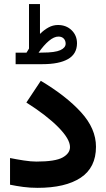

<svg xmlns="http://www.w3.org/2000/svg" viewBox="-20 -905 510 924"><path d="M107.4 -651.4Q110.8 -656.7 114 -661.9Q117.2 -667 119.6 -671.4V-885.3H172.4V-741.7Q191.9 -761.2 213.4 -772.9Q234.9 -784.7 258.8 -784.7Q298.8 -784.7 324.7 -759.5Q350.6 -734.4 350.6 -696.3Q350.1 -645 307.1 -620.6Q264.2 -596.2 184.6 -596.2H55.2V-651.4ZM184.1 -651.9Q244.6 -651.9 270.3 -663.6Q295.9 -675.3 295.9 -694.8Q295.9 -710 286.6 -719.5Q277.3 -729 261.2 -729Q240.2 -729 215.6 -708.5Q190.9 -688 165.5 -651.4ZM28.3 -144.5Q59.1 -138.2 94.2 -132.8Q129.4 -127.4 154.8 -127.4Q246.1 -127.4 281.5 -147.2Q316.9 -167 316.9 -197.3Q316.9 -235.8 260.5 -293Q204.1 -350.1 106.9 -411.6L176.3 -516.1Q298.3 -443.4 370.1 -364.7Q441.9 -286.1 441.9 -198.7Q441.9 -98.6 368.4 -49.8Q294.9 -1 161.1 -1Q124.5 -1 91.6 -5.4Q58.6 -9.8 28.3 -16.1Z"/></svg>

Font: Vazir UI
Style: Bold-UI
Weight: 700
Designer: Saber Rastikerdar
Foundry: Saber Rastikerdar
Version: Version 30.1.0